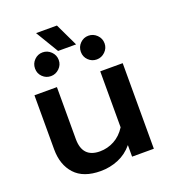

<svg xmlns="http://www.w3.org/2000/svg" viewBox="-144 -891 898 1012"><g transform="rotate(-20 305.0 -385.0)"><path d="M175 -785H292L353 -657H252ZM106 -611Q106 -639 125.5 -658.5Q145 -678 172 -678Q199 -678 219 -658.5Q239 -639 239 -611Q239 -584 219 -564.5Q199 -545 172 -545Q145 -545 125.5 -564Q106 -583 106 -611ZM363 -611Q363 -639 382.5 -658.5Q402 -678 429 -678Q456 -678 476 -658.5Q496 -639 496 -611Q496 -584 476 -564.5Q456 -545 429 -545Q402 -545 382.5 -564Q363 -583 363 -611ZM55 -177V-480H181V-189Q181 -84 279 -84Q322 -84 360 -104.5Q398 -125 424 -166V-480H550V0H428V-65Q394 -24 347 -4.5Q300 15 248 15Q151 15 103 -37.5Q55 -90 55 -177Z"/></g></svg>

Font: Prompt Medium
Style: Regular
Weight: 500
Designer: Katatrad Team
Foundry: CadsonDemak
Version: Version 1.001